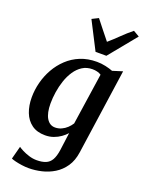

<svg xmlns="http://www.w3.org/2000/svg" viewBox="-195 -929 952 1268"><g transform="rotate(20 281.0 -295.0)"><path d="M456 36.5Q447.5 97.5 419.2 138.8Q391 180 350.5 204.8Q310 229.5 264.2 240.2Q218.5 251 174 251Q150.5 251 125.5 247.5Q100.5 244 80 239Q59.5 234 49 229L73 138Q82 145 103 155.8Q124 166.5 151 175Q178 183.5 205.5 183.5Q243 183.5 268.5 173.2Q294 163 308.8 137.5Q323.5 112 330 66.5L346.5 -58Q331 -40.5 309.2 -25Q287.5 -9.5 260.5 0.2Q233.5 10 201 10Q144 10 106.8 -17.2Q69.5 -44.5 51.5 -91Q33.5 -137.5 33.5 -196Q33.5 -248.5 47 -301Q60.5 -353.5 87 -400.5Q113.5 -447.5 152.8 -484.5Q192 -521.5 243.5 -542.5Q295 -563.5 359 -563.5Q389.5 -563.5 420.2 -556.8Q451 -550 472 -541.5L542 -563.5ZM409.5 -491.5Q397.5 -499.5 381.5 -503.5Q365.5 -507.5 348 -507.5Q308 -507.5 277.8 -488.2Q247.5 -469 225.8 -436.5Q204 -404 190.5 -364Q177 -324 170.5 -281.5Q164 -239 164 -200Q164 -167 169.5 -141Q175 -115 185.8 -97.2Q196.5 -79.5 211.5 -70.2Q226.5 -61 246 -61Q269.5 -61 290.8 -70.8Q312 -80.5 328.5 -96.2Q345 -112 356 -129.5ZM327 -622 227 -817 272 -839.5Q297 -808 322.8 -775.2Q348.5 -742.5 375 -710Q412 -742 445.5 -775Q479 -808 518 -839.5L560.5 -814.5L403 -622Z"/></g></svg>

Font: Merriweather 28pt SemiBold
Style: Italic
Weight: 600
Italic angle: -7.8°
Version: Version 2.101